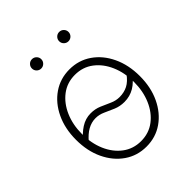

<svg xmlns="http://www.w3.org/2000/svg" viewBox="-204 -855 993 993"><g transform="rotate(-45 292.5 -358.5)"><path d="M292.5 11.7Q225.1 11.7 172.4 -24.9Q119.6 -61.5 89.4 -125.2Q59.1 -189 59.1 -271Q59.1 -353 89.4 -416.7Q119.6 -480.5 172.4 -516.8Q225.1 -553.2 292.5 -553.2Q359.9 -553.2 412.6 -516.8Q465.3 -480.5 495.6 -416.5Q525.9 -352.5 525.9 -271Q525.9 -189 495.6 -125.2Q465.3 -61.5 412.8 -24.9Q360.4 11.7 292.5 11.7ZM292.5 -28.3Q350.1 -28.3 392.8 -60.8Q435.5 -93.3 459.2 -148.2Q482.9 -203.1 482.9 -271Q482.9 -338.4 459.2 -393.3Q435.5 -448.2 392.8 -480.7Q350.1 -513.2 292.5 -513.2Q235.4 -513.2 192.6 -480.7Q149.9 -448.2 126 -393.3Q102.1 -338.4 102.1 -271Q102.1 -203.1 125.7 -148.2Q149.4 -93.3 192.4 -60.8Q235.4 -28.3 292.5 -28.3ZM99.1 -217.8 78.1 -237.3Q105 -272 138.2 -293.5Q171.4 -314.9 209.5 -314.9Q242.2 -314.9 269.5 -303.2Q296.9 -291.5 322.5 -279.8Q348.1 -268.1 375 -268.1Q408.2 -268.1 434.8 -281.7Q461.4 -295.4 484.9 -328.1L507.3 -310.5Q455.1 -232.4 375 -232.4Q342.3 -232.4 314.7 -244.1Q287.1 -255.9 261.7 -267.6Q236.3 -279.3 209.5 -279.3Q149.9 -279.3 99.1 -217.8ZM192.9 -659.2Q178.7 -659.2 168.7 -669.2Q158.7 -679.2 158.7 -693.4Q158.7 -707.5 168.7 -717.5Q178.7 -727.5 192.9 -727.5Q207 -727.5 217 -717.5Q227.1 -707.5 227.1 -693.4Q227.1 -679.2 217 -669.2Q207 -659.2 192.9 -659.2ZM392.1 -659.2Q377.9 -659.2 367.9 -669.2Q357.9 -679.2 357.9 -693.4Q357.9 -707.5 367.9 -717.5Q377.9 -727.5 392.1 -727.5Q406.2 -727.5 416.3 -717.5Q426.3 -707.5 426.3 -693.4Q426.3 -679.2 416.3 -669.2Q406.2 -659.2 392.1 -659.2Z"/></g></svg>

Font: Inter Extra Light
Style: Regular
Weight: 200
Designer: Rasmus Andersson
Foundry: rsms
Version: Version 4.000;git-3c8e0fc